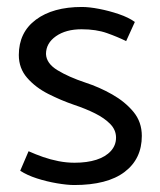

<svg xmlns="http://www.w3.org/2000/svg" viewBox="-20 -518 460 551"><path d="M38 -28Q58 -15 86 -6Q114 3 143.5 8Q173 13 193 13Q288 13 337.5 -24.5Q387 -62 387 -128Q387 -168 363 -197Q339 -226 302 -247Q265 -268 225 -281Q177 -297 145 -316.5Q113 -336 112 -363Q112 -394 140.5 -414Q169 -434 214 -434Q256 -434 287 -423Q318 -412 342 -400L367 -455Q349 -468 321 -477.5Q293 -487 264.5 -492.5Q236 -498 215 -498Q132 -498 83 -461.5Q34 -425 34 -360Q34 -322 58 -294.5Q82 -267 118.5 -248.5Q155 -230 193 -217Q226 -206 253 -192.5Q280 -179 296.5 -162Q313 -145 313 -123Q313 -101 298 -84.5Q283 -68 256.5 -59.5Q230 -51 194 -51Q171 -51 148 -55.5Q125 -60 103.5 -67.5Q82 -75 62 -84Z"/></svg>

Font: Catamaran
Style: Regular
Weight: 400
Designer: Pria Ravichandran
Version: Version 2.000